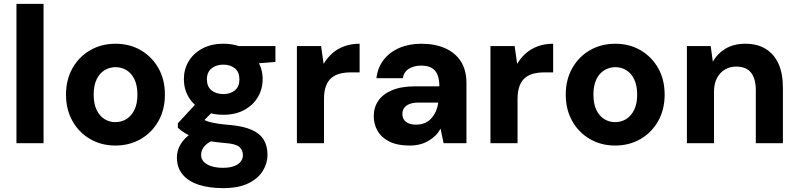

<svg xmlns="http://www.w3.org/2000/svg" viewBox="-20 -740 4124 992"><path d="M65 0V-720H205V0Z M576 12Q504 12 446 -21.5Q388 -55 354.5 -114.5Q321 -174 321 -251Q321 -328 354.5 -387.5Q388 -447 446 -480.5Q504 -514 577 -514Q650 -514 707.5 -480.5Q765 -447 798.5 -388Q832 -329 832 -251Q832 -174 798.5 -114.5Q765 -55 707 -21.5Q649 12 576 12ZM576 -109Q608 -109 633.5 -125Q659 -141 674.5 -172.5Q690 -204 690 -251Q690 -298 675 -329.5Q660 -361 634.5 -377Q609 -393 577 -393Q546 -393 520 -377Q494 -361 479 -329.5Q464 -298 464 -251Q464 -204 479 -172.5Q494 -141 519.5 -125Q545 -109 576 -109Z M1133 232Q1060 232 1006.5 214.5Q953 197 923.5 161.5Q894 126 894 74Q894 38 912.5 6.5Q931 -25 967 -50.5Q1003 -76 1055 -94L1105 -24Q1060 -10 1039.5 12Q1019 34 1019 60Q1019 82 1034 97Q1049 112 1074.5 119.5Q1100 127 1132 127Q1163 127 1186 119.5Q1209 112 1222 97Q1235 82 1235 62Q1235 35 1216.5 19Q1198 3 1143 -1Q1093 -5 1053.5 -12.5Q1014 -20 984 -30.5Q954 -41 933 -54Q912 -67 899 -80V-103L1007 -220L1105 -189L977 -61L1018 -131Q1029 -124 1039.5 -118.5Q1050 -113 1066 -109Q1082 -105 1107 -101Q1132 -97 1171 -94Q1237 -88 1279.5 -69.5Q1322 -51 1342 -19Q1362 13 1362 59Q1362 104 1337.5 143.5Q1313 183 1262.5 207.5Q1212 232 1133 232ZM1134 -147Q1071 -147 1025 -172Q979 -197 954.5 -238.5Q930 -280 930 -331Q930 -382 954.5 -423Q979 -464 1025 -489Q1071 -514 1134 -514Q1197 -514 1242.5 -489Q1288 -464 1312.5 -423Q1337 -382 1337 -331Q1337 -280 1312.5 -238.5Q1288 -197 1242.5 -172Q1197 -147 1134 -147ZM1134 -254Q1171 -254 1194 -273.5Q1217 -293 1217 -330Q1217 -367 1194 -386.5Q1171 -406 1134 -406Q1097 -406 1073 -386.5Q1049 -367 1049 -330Q1049 -293 1072.5 -273.5Q1096 -254 1134 -254ZM1217 -405 1195 -502H1403V-420Z M1514 0V-502H1639L1652 -410Q1671 -442 1698 -465.5Q1725 -489 1760.5 -501.5Q1796 -514 1838 -514V-366H1792Q1762 -366 1736.5 -359.5Q1711 -353 1692.5 -337.5Q1674 -322 1664 -295Q1654 -268 1654 -228V0Z M2096 12Q2033 12 1992 -8.5Q1951 -29 1931 -63.5Q1911 -98 1911 -139Q1911 -185 1934.5 -219.5Q1958 -254 2006 -274Q2054 -294 2126 -294H2250Q2250 -330 2240.5 -353.5Q2231 -377 2210.5 -389Q2190 -401 2156 -401Q2119 -401 2093 -385Q2067 -369 2061 -336H1925Q1931 -390 1961.5 -430Q1992 -470 2042.5 -492Q2093 -514 2157 -514Q2228 -514 2280.5 -490.5Q2333 -467 2361.5 -422Q2390 -377 2390 -311V0H2272L2256 -76Q2246 -56 2230.5 -40.5Q2215 -25 2195 -13Q2175 -1 2150.5 5.5Q2126 12 2096 12ZM2130 -96Q2155 -96 2175 -104.5Q2195 -113 2209 -129Q2223 -145 2232 -165.5Q2241 -186 2244 -209V-210H2143Q2114 -210 2095.5 -202.5Q2077 -195 2068 -182Q2059 -169 2059 -152Q2059 -133 2068 -120.5Q2077 -108 2093 -102Q2109 -96 2130 -96Z M2514 0V-502H2639L2652 -410Q2671 -442 2698 -465.5Q2725 -489 2760.5 -501.5Q2796 -514 2838 -514V-366H2792Q2762 -366 2736.5 -359.5Q2711 -353 2692.5 -337.5Q2674 -322 2664 -295Q2654 -268 2654 -228V0Z M3158 12Q3086 12 3028 -21.5Q2970 -55 2936.5 -114.5Q2903 -174 2903 -251Q2903 -328 2936.5 -387.5Q2970 -447 3028 -480.5Q3086 -514 3159 -514Q3232 -514 3289.5 -480.5Q3347 -447 3380.5 -388Q3414 -329 3414 -251Q3414 -174 3380.5 -114.5Q3347 -55 3289 -21.5Q3231 12 3158 12ZM3158 -109Q3190 -109 3215.5 -125Q3241 -141 3256.5 -172.5Q3272 -204 3272 -251Q3272 -298 3257 -329.5Q3242 -361 3216.5 -377Q3191 -393 3159 -393Q3128 -393 3102 -377Q3076 -361 3061 -329.5Q3046 -298 3046 -251Q3046 -204 3061 -172.5Q3076 -141 3101.5 -125Q3127 -109 3158 -109Z M3529 0V-502H3652L3663 -421Q3686 -463 3728.5 -488.5Q3771 -514 3831 -514Q3893 -514 3936 -487.5Q3979 -461 4002 -411Q4025 -361 4025 -287V0H3885V-275Q3885 -333 3860.5 -364.5Q3836 -396 3783 -396Q3751 -396 3725 -380.5Q3699 -365 3684 -336Q3669 -307 3669 -266V0Z"/></svg>

Font: DM Sans 16pt ExtraBold
Style: Regular
Weight: 800
Version: Version 4.004;gftools[0.9.30]